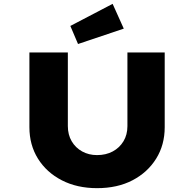

<svg xmlns="http://www.w3.org/2000/svg" viewBox="-20 -973 1012 999"><path d="M485 6Q381 6 301.5 -35Q222 -76 177.5 -147.5Q133 -219 133 -311V-700H333V-317Q333 -272 353 -238Q373 -204 407.5 -185Q442 -166 485 -166Q531 -166 566.5 -185Q602 -204 622.5 -238Q643 -272 643 -317V-700H837V-311Q837 -219 792.5 -147.5Q748 -76 669.5 -35Q591 6 485 6ZM386 -744 346 -838 566 -953 624 -824Z"/></svg>

Font: Lexend Mega ExtraBold
Style: Regular
Weight: 800
Designer: Bonnie Shaver-Troup, Thomas Jockin
Foundry: Lexend
Version: Version 1.007